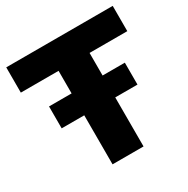

<svg xmlns="http://www.w3.org/2000/svg" viewBox="-160 -846 965 987"><g transform="rotate(-30 322.0 -352.5)"><path d="M230 0V-555H6V-705H638V-555H414V0ZM96 -291V-421H546V-291Z"/></g></svg>

Font: Nunito Sans Black
Style: Regular
Weight: 900
Designer: Vernon Adams
Foundry: Vernon Adams
Version: Version 3.006; ttfautohint (v1.8.3)